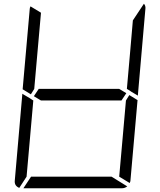

<svg xmlns="http://www.w3.org/2000/svg" viewBox="-20 -1006 856 1026"><path d="M181 -735 163 -531 145 -502 101 -529 139 -959Q139 -964 143 -972L199 -938ZM671 -498 715 -471 677 -41Q677 -36 673 -28L617 -62L635 -265L653 -469ZM757 -959 717 -500V-495L683 -515L673 -522L658 -531L676 -735L690 -897L749 -986Q759 -975 757 -959ZM629 -469H405H199L161 -492L187 -531H411H617L655 -508ZM576 -62 660 -10Q647 0 632 0H364H105L146 -62H370ZM83 -2Q56 -13 59 -41L99 -500V-505L138 -482L150 -474L158 -469L140 -265L122 -62Z"/></svg>

Font: DSEG7 Modern
Style: Light Italic
Weight: 300
Italic angle: -5°
Designer: Keshikan(Twitter:@keshinomi_88pro)
Version: Version 0.46